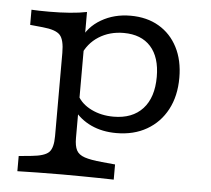

<svg xmlns="http://www.w3.org/2000/svg" viewBox="-47 -476 783 712"><g transform="rotate(5 344.5 -119.5)"><path d="M209.8 183.9Q157.2 183.9 118.5 184.7Q79.8 185.5 42.9 186.3V129.8L90.3 125.2Q139.1 120.5 154.9 104.5Q170.8 88.6 170.8 44.8V-206.7H248.7V44.8Q248.7 74.2 257 90.2Q265.2 106.1 287.8 113.7Q310.4 121.2 351.6 125.1L401.6 129.8V186.3Q373.5 185.5 344.5 185.1Q315.4 184.7 282.9 184.3Q250.4 183.9 209.8 183.9ZM411.3 -424.7Q471.9 -424.7 516.7 -398.4Q561.6 -372.1 586.3 -324.1Q611.1 -276.1 611.1 -210.8Q611.1 -143 584.3 -92.6Q557.5 -42.2 509.1 -14.4Q460.8 13.5 395.7 13.5Q343.3 13.5 302 -5.6Q260.8 -24.7 233.7 -60.7L244.9 -112.2Q261 -82.2 297.7 -64.2Q334.3 -46.2 380.1 -46.2Q450.3 -46.2 488.9 -88.2Q527.4 -130.2 527.4 -207.2Q527.4 -280.2 492.1 -319.5Q456.7 -358.8 391.5 -358.8Q339 -358.8 298.7 -333.2Q258.4 -307.5 240.2 -261.5L233.4 -319.2Q254.2 -368.8 302.2 -396.7Q350.2 -424.7 411.3 -424.7ZM170.8 -206.7V-265.3Q170.8 -313.8 154.9 -331.4Q139.1 -349 90.3 -353.7L42.9 -358.4V-414.8Q54.7 -414 71.6 -413.6Q88.5 -413.2 109.6 -413.2Q148.8 -413.2 185.4 -416Q222 -418.8 248.7 -424.4V-414.8V-206.7Z"/></g></svg>

Font: Playfair 5pt SemiExpanded Light
Style: Regular
Weight: 300
Width: 6
Designer: Claus Eggers Sørensen
Foundry: Claus Eggers Sørensen
Version: Version 2.203